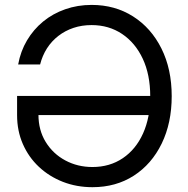

<svg xmlns="http://www.w3.org/2000/svg" viewBox="-20 -759 774 790"><path d="M360.4 11.2Q295.4 11.2 239 -10.7Q182.6 -32.7 140.1 -72.5Q97.7 -112.3 74 -166.5Q50.3 -220.7 50.3 -285.2V-364.3H634.3V-285.6H109.9L138.2 -287.6Q138.2 -223.1 168.2 -174.6Q198.2 -126 248.8 -98.9Q299.3 -71.8 360.4 -71.8Q431.6 -71.8 485.4 -108.2Q539.1 -144.5 568.6 -210Q598.1 -275.4 598.1 -363.3Q598.1 -451.7 567.4 -517.3Q536.6 -583 482.2 -619.4Q427.7 -655.8 356.9 -655.8Q316.9 -655.8 282.5 -644.3Q248 -632.8 220.2 -611.3Q192.4 -589.8 173.3 -560.1Q154.3 -530.3 145 -493.7H54.7Q64.5 -547.9 91.1 -592.8Q117.7 -637.7 157.5 -670.4Q197.3 -703.1 248.3 -720.9Q299.3 -738.8 356.9 -738.8Q453.1 -738.8 527.6 -691.4Q602.1 -644 644.3 -559.3Q686.5 -474.6 686.5 -363.3Q686.5 -252.9 645.3 -168.2Q604 -83.5 530.5 -36.1Q457 11.2 360.4 11.2Z"/></svg>

Font: Inter 28pt
Style: Regular
Weight: 400
Designer: Rasmus Andersson
Foundry: rsms
Version: Version 4.001;git-66647c0bb